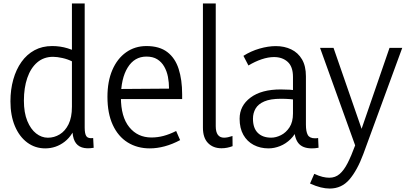

<svg xmlns="http://www.w3.org/2000/svg" viewBox="-20 -845 2339 1107"><path d="M468.3 -825V-109.1Q468.3 -73.1 478.2 -59.2Q488.2 -45.3 517.2 -49L520.1 7.1Q479.4 14.1 451.9 4.8Q424.4 -4.5 410.9 -30.6Q397.5 -56.7 397.5 -101.6V-146.6H427Q402.8 -66.7 353 -28.1Q303.1 10.5 240.6 10.5Q182.6 10.5 137.2 -23.1Q91.8 -56.7 66 -117.7Q40.2 -178.8 40.2 -261.1Q40.2 -328.4 56.6 -386.5Q72.9 -444.6 103.8 -488Q134.6 -531.4 179.1 -555.5Q223.6 -579.5 280.7 -579.5Q327.3 -579.5 369.5 -566.6Q411.6 -553.6 447.8 -532.5L397.8 -489.9Q371.1 -503.6 340.1 -510.5Q309.2 -517.4 286 -517.4Q232.2 -517.4 194.5 -485.1Q156.9 -452.7 137.3 -395.6Q117.8 -338.5 117.8 -264.7Q117.8 -195.6 137.3 -147.9Q156.8 -100.3 188.2 -75.7Q219.6 -51 256.2 -51Q292.7 -51 324.3 -70.2Q355.9 -89.4 375.3 -128.7Q394.7 -168 394.7 -229.4V-825Z M843.7 10.5Q771.2 10.5 716 -23.9Q660.9 -58.3 630.2 -124.8Q599.5 -191.3 599.5 -286.7Q599.5 -375.9 627.8 -441.6Q656.1 -507.3 707.1 -543.4Q758 -579.5 824.6 -579.5Q899.2 -579.5 944.6 -544.9Q990 -510.2 1010.1 -447.4Q1030.2 -384.6 1030.2 -301.6V-273.7H641.5L642 -331.7L954.6 -334Q954.6 -369 948.3 -402Q941.9 -434.9 926.6 -461.4Q911.3 -488 886.4 -503.4Q861.6 -518.8 824.3 -518.8Q755.1 -518.8 716.1 -455.5Q677.1 -392.2 677.1 -283.8Q677.1 -171.2 725.4 -111.8Q773.7 -52.3 853.1 -52.3Q888.7 -52.3 923.2 -61.5Q957.8 -70.7 995.6 -89.8L1018.5 -37.2Q973.8 -13.3 929.6 -1.4Q885.4 10.5 843.7 10.5Z M1150 -109.2V-825H1223.9V-117.5Q1223.9 -84.2 1236.1 -67.7Q1248.3 -51.2 1271.8 -51.2Q1282 -51.2 1294.3 -53.7Q1306.6 -56.2 1320.4 -60.9L1321 -2.3Q1305.4 3.5 1289.6 6.7Q1273.8 9.8 1257.1 9.8Q1208.7 9.8 1179.4 -20.3Q1150 -50.4 1150 -109.2Z M1675.9 -114.7 1697.8 -110.4Q1683 -69.7 1655.5 -42.9Q1628 -16 1594.7 -2.8Q1561.4 10.5 1528.3 10.5Q1480.4 10.5 1442.6 -9.4Q1404.7 -29.3 1383.1 -67.5Q1361.5 -105.7 1361.5 -160.6Q1361.5 -235.3 1424.4 -282.3Q1487.3 -329.3 1598.4 -329.3Q1624.9 -329.3 1650.2 -327.8Q1675.5 -326.3 1698.5 -321.3V-267.8Q1673.5 -271.8 1651 -273.6Q1628.5 -275.5 1599.5 -275.5Q1539 -275.5 1503.8 -260.2Q1468.7 -245 1453.6 -219Q1438.5 -193 1438.5 -160.6Q1438.5 -106.6 1466.3 -79Q1494.1 -51.3 1543.6 -51.3Q1571.1 -51.3 1600.1 -65.8Q1629.2 -80.4 1649.2 -111Q1669.2 -141.6 1669.2 -190.6V-401.5Q1669.2 -460.9 1638.6 -488.4Q1608.1 -516 1560 -516Q1526.4 -516 1488.2 -503.1Q1450.1 -490.3 1412.4 -467.4L1383.5 -523Q1426.8 -550.6 1476.7 -564.9Q1526.6 -579.2 1570.5 -579.2Q1619.7 -579.2 1659 -560.3Q1698.4 -541.4 1721.1 -502.9Q1743.8 -464.4 1743.8 -405V-126.5Q1743.8 -86.3 1754.6 -66.9Q1765.4 -47.6 1796.7 -47.6Q1801.2 -47.6 1805.3 -48Q1809.4 -48.3 1814.2 -49.3L1816.7 6.8Q1807.2 8.7 1797.2 9.6Q1787.2 10.5 1778.2 10.5Q1724.2 10.5 1700.1 -20Q1675.9 -50.5 1675.9 -114.7Z M2299.2 -569 2074.5 43.8Q2039.6 137.5 1994.6 189.8Q1949.7 242.1 1881 242.1Q1856.8 242.1 1828.9 235.3Q1801 228.4 1767.5 213.2L1792 157.3Q1818.3 169.4 1839.3 174.6Q1860.3 179.7 1878.5 179.7Q1913.3 179.7 1938.2 158.2Q1963.1 136.7 1984.3 95.2Q2005.5 53.6 2027.7 -6.9L1825.3 -569H1903L2076.2 -69.5H2053.5L2225.8 -569Z"/></svg>

Font: Yaldevi ExtraLight
Style: Regular
Weight: 200
Designer: Sol Matas, Rajitha Manaperi, Kosala Senevirathne
Foundry: Mooniak
Version: Version 1.100